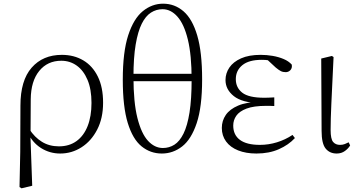

<svg xmlns="http://www.w3.org/2000/svg" viewBox="-20 -820 1945 1043"><path d="M86 196 90 5 91 -246Q91 -383 152 -452.5Q213 -522 316 -522Q382 -522 432.5 -492Q483 -462 511.5 -404Q540 -346 540 -262Q540 -178 508 -116Q476 -54 423 -20Q370 14 307 14Q250 14 202.5 -16Q155 -46 129 -103H126L139 -119Q168 -74 208 -49.5Q248 -25 300 -25Q356 -25 395.5 -53.5Q435 -82 456 -135Q477 -188 477 -261Q477 -335 455.5 -386Q434 -437 397 -463.5Q360 -490 313 -490Q238 -490 193 -434.5Q148 -379 147 -281L146 -97L145 -89L155 189L97 203Z M859 14Q797 14 749 -25Q701 -64 674 -152Q647 -240 647 -387Q647 -538 676.5 -628.5Q706 -719 756 -759.5Q806 -800 866 -800Q929 -800 977 -758.5Q1025 -717 1051.5 -627Q1078 -537 1078 -389Q1078 -239 1048.5 -151Q1019 -63 969.5 -24.5Q920 14 859 14ZM865 -16Q899 -16 927.5 -34Q956 -52 977 -94.5Q998 -137 1009.5 -209Q1021 -281 1021 -388Q1021 -521 1000.5 -605Q980 -689 944 -729.5Q908 -770 863 -770Q829 -770 800 -751.5Q771 -733 750 -691Q729 -649 717 -578Q705 -507 705 -402Q705 -264 726.5 -179Q748 -94 784 -55Q820 -16 865 -16ZM667 -379V-419H1061V-379Z M1373 14Q1316 14 1273.5 -3Q1231 -20 1208 -51.5Q1185 -83 1185 -125Q1185 -164 1206.5 -195.5Q1228 -227 1274 -246.5Q1320 -266 1393 -267V-259Q1295 -262 1250 -298Q1205 -334 1205 -385Q1205 -422 1226 -453Q1247 -484 1289.5 -503Q1332 -522 1396 -522Q1429 -522 1461 -516.5Q1493 -511 1520.5 -499.5Q1548 -488 1565 -469Q1568 -450 1557.5 -439Q1547 -428 1532 -428Q1517 -428 1506 -433.5Q1495 -439 1478 -453L1423 -504L1477 -502L1481 -485Q1456 -490 1439 -492.5Q1422 -495 1402 -495Q1332 -495 1296.5 -466Q1261 -437 1261 -390Q1261 -344 1296 -316.5Q1331 -289 1416 -289Q1427 -289 1439.5 -289.5Q1452 -290 1470 -291V-244Q1452 -245 1443.5 -245Q1435 -245 1427 -245Q1358 -245 1319 -230Q1280 -215 1263.5 -191Q1247 -167 1247 -138Q1247 -87 1283.5 -60Q1320 -33 1392 -33Q1439 -33 1484.5 -47Q1530 -61 1569 -87L1582 -70Q1548 -33 1495 -9.5Q1442 14 1373 14Z M1809 14Q1771 14 1749 -13Q1727 -40 1727 -109L1725 -502L1783 -516L1792 -510Q1788 -424 1785 -362.5Q1782 -301 1780 -256.5Q1778 -212 1777 -178Q1776 -144 1776 -114Q1776 -65 1789.5 -49Q1803 -33 1827 -33Q1842 -33 1853 -37.5Q1864 -42 1874 -47L1882 -30Q1873 -14 1854 0Q1835 14 1809 14Z"/></svg>

Font: Noto Serif JP
Style: Regular
Weight: 200
Designer: Ryoko NISHIZUKA 西塚涼子 (kana & ideographs); Frank Grießhammer (Latin, Greek & Cyrillic); Wenlong ZHANG 张文龙 (bopomofo); San
Foundry: Adobe
Version: Version 2.001;hotconv 1.1.0;makeotfexe 2.6.0